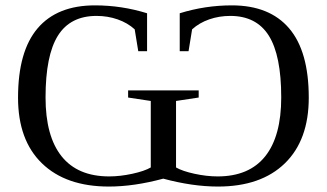

<svg xmlns="http://www.w3.org/2000/svg" viewBox="-20 -682 1212 712"><path d="M455.1 -346.7H716.8V-320.3L632.8 -307.6V-61Q656.2 -47.4 701.2 -37.6Q746.1 -27.8 787.1 -27.8Q903.8 -27.8 963.4 -102.3Q1022.9 -176.8 1022.9 -320.8Q1022.9 -476.6 976.8 -549.8Q930.7 -623 834 -623Q792.5 -623 755.6 -610.1Q718.8 -597.2 692.4 -573.2L679.2 -492.2H646.5V-632.8Q740.7 -662.1 839.8 -662.1Q979.5 -662.1 1052.2 -576.9Q1125 -491.7 1125 -319.8Q1125 -162.6 1036.4 -76.4Q947.8 9.8 788.1 9.8Q693.8 9.8 585.4 -19.5Q477.1 9.8 383.8 9.8Q224.6 9.8 135.7 -76.2Q46.9 -162.1 46.9 -319.8Q46.9 -491.7 119.4 -576.9Q191.9 -662.1 332 -662.1Q431.2 -662.1 525.4 -632.8V-492.2H492.7L479.5 -573.2Q453.1 -597.2 416.3 -610.1Q379.4 -623 337.9 -623Q240.7 -623 194.8 -549.8Q148.9 -476.6 148.9 -320.8Q148.9 -176.8 208.5 -102.3Q268.1 -27.8 384.8 -27.8Q425.8 -27.8 470.7 -37.6Q515.6 -47.4 539.1 -61V-307.6L455.1 -320.3Z"/></svg>

Font: Times New Roman
Style: Regular
Weight: 400
Designer: Steve Matteson
Foundry: Ascender Corporation
Version: Version 2.00.3